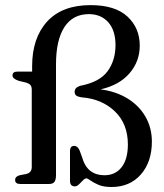

<svg xmlns="http://www.w3.org/2000/svg" viewBox="-20 -736 654 768"><path d="M587.5 -169.5Q587.5 -88.5 543.5 -38.2Q499.5 12 426 12Q394 12 373.8 3.2Q353.5 -5.5 342 -14Q330.5 -22.5 325.5 -22.5Q319.5 -22.5 311.8 -14.5Q304 -6.5 295.8 1.5Q287.5 9.5 279.5 9.5Q260 9.5 260 -12.5V-131.5Q260 -152.5 277 -152.5Q290.5 -152.5 298.5 -134L308 -108Q319 -69.5 341.8 -52.2Q364.5 -35 397.5 -35Q441.5 -35 466.5 -67.2Q491.5 -99.5 491.5 -158Q491.5 -240.5 439.8 -290.2Q388 -340 308 -346.5Q290.5 -349 284.5 -354.2Q278.5 -359.5 278.5 -369Q278.5 -376.5 282.8 -382Q287 -387.5 299.5 -392.5Q378.5 -407.5 410.2 -451Q442 -494.5 442 -555.5Q442 -614.5 413 -647Q384 -679.5 335.5 -679.5Q271.5 -679.5 237.8 -627.8Q204 -576 204 -478.5V-36Q204 -17.5 198 -8.8Q192 0 175.5 0H61.5Q40.5 0 40.5 -16Q40.5 -30.5 59 -35L84.5 -40Q107 -45 107 -68V-377Q107 -390 101.5 -396Q96 -402 85 -405.5L55.5 -412.5Q30 -421 30 -434Q30 -449.5 49 -449.5H108.5V-471Q108.5 -584 168.5 -649.8Q228.5 -715.5 342.5 -715.5Q440.5 -715.5 489.8 -669.8Q539 -624 539 -553.5Q539 -490.5 498.2 -443Q457.5 -395.5 382 -378.5Q444 -370.5 490.2 -342Q536.5 -313.5 562 -269Q587.5 -224.5 587.5 -169.5Z"/></svg>

Font: Fraunces 72pt S050
Style: Regular
Weight: 400
Version: Version 1.000; ttfautohint (v1.8.3)